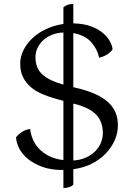

<svg xmlns="http://www.w3.org/2000/svg" viewBox="-20 -839 673 969"><path d="M61 -146Q71 -160 90 -172.5Q109 -185 132 -188Q135 -162 145.5 -136.5Q156 -111 176.5 -89Q197 -67 227.5 -51.5Q258 -36 300 -31V-330L264 -340Q227 -350 194 -364Q161 -378 136 -399Q111 -420 96.5 -449Q82 -478 82 -518Q82 -552 98 -585Q114 -618 143 -645.5Q172 -673 212 -692Q252 -711 300 -718V-802Q308 -810 321 -814.5Q334 -819 350 -819V-721Q402 -720 439.5 -706Q477 -692 500.5 -671.5Q524 -651 535.5 -629Q547 -607 548 -590Q540 -576 520.5 -564Q501 -552 480 -548Q472 -590 441 -625.5Q410 -661 350 -672V-399L387 -390Q439 -376 475 -357.5Q511 -339 533.5 -315.5Q556 -292 565.5 -265Q575 -238 575 -207Q575 -168 559 -131.5Q543 -95 514 -64.5Q485 -34 443.5 -13Q402 8 350 15V93Q341 102 327 106Q313 110 300 110V19H298Q236 19 192 2.5Q148 -14 119 -38.5Q90 -63 76 -92Q62 -121 61 -146ZM350 -316V-29Q383 -31 410.5 -42.5Q438 -54 457.5 -72.5Q477 -91 488 -115.5Q499 -140 499 -169Q499 -223 467 -258.5Q435 -294 359 -314ZM159 -550Q159 -492 197 -460.5Q235 -429 300 -412V-675Q271 -674 245.5 -664.5Q220 -655 201 -638.5Q182 -622 170.5 -599.5Q159 -577 159 -550Z"/></svg>

Font: Gotu
Style: Regular
Weight: 400
Designer: Sarang Kulkarni & Kailash Malviya
Foundry: Ek Type
Version: Version 2.320;hotconv 1.0.109;makeotfexe 2.5.65596; ttfautoh